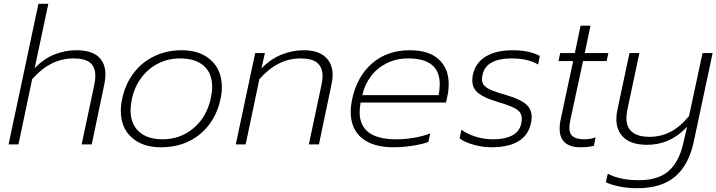

<svg xmlns="http://www.w3.org/2000/svg" viewBox="-20 -759 3765 1009"><path d="M182 -739H234L162 -400Q210 -451 266.5 -473Q323 -495 381 -495Q459 -495 496.5 -461.5Q534 -428 534 -368Q534 -342 528 -315L462 0H409L475 -311Q481 -338 481 -361Q481 -406 454 -429Q427 -452 365 -452Q245 -452 149 -343L77 0H25Z M615 -176Q615 -208 622 -239Q638 -316 681.5 -374Q725 -432 790.5 -463.5Q856 -495 935 -495Q1032 -495 1089 -442.5Q1146 -390 1146 -301Q1146 -270 1139 -239Q1114 -122 1030.5 -53.5Q947 15 826 15Q729 15 672 -36.5Q615 -88 615 -176ZM1087 -239Q1095 -276 1095 -302Q1095 -374 1051 -413Q1007 -452 926 -452Q865 -452 812.5 -426Q760 -400 723.5 -351.5Q687 -303 673 -239Q666 -202 666 -180Q666 -108 710 -67.5Q754 -27 835 -27Q927 -27 996 -84.5Q1065 -142 1087 -239Z M1321 -480H1372L1354 -399Q1402 -449 1459.5 -472Q1517 -495 1575 -495Q1651 -495 1689.5 -460Q1728 -425 1728 -365Q1728 -342 1722 -315L1656 0H1603L1669 -311Q1675 -338 1675 -359Q1675 -405 1647.5 -428.5Q1620 -452 1559 -452Q1439 -452 1343 -343L1271 0H1219Z M1823 -171Q1823 -201 1831 -239Q1856 -357 1935.5 -426Q2015 -495 2134 -495Q2234 -495 2286 -447Q2338 -399 2338 -317Q2338 -284 2331 -253L2324 -220H1875Q1870 -190 1870 -170Q1870 -27 2062 -27Q2109 -27 2156 -35Q2203 -43 2241 -58L2231 -13Q2199 -1 2147 7Q2095 15 2049 15Q1940 15 1881.5 -33.5Q1823 -82 1823 -171ZM2285 -259Q2291 -289 2291 -317Q2291 -452 2125 -452Q2062 -452 2011.5 -426.5Q1961 -401 1928.5 -357Q1896 -313 1884 -259Z M2395 -32 2405 -77Q2437 -54 2480.5 -40.5Q2524 -27 2569 -27Q2722 -27 2722 -137Q2722 -166 2695.5 -184Q2669 -202 2597 -223Q2529 -243 2495.5 -268Q2462 -293 2462 -337Q2462 -350 2465 -366Q2479 -430 2533.5 -462.5Q2588 -495 2675 -495Q2761 -495 2817 -465L2808 -420Q2755 -452 2668 -452Q2604 -452 2564.5 -431Q2525 -410 2516 -366Q2513 -353 2513 -343Q2513 -323 2525 -309.5Q2537 -296 2564 -284.5Q2591 -273 2642 -259Q2713 -238 2743.5 -212Q2774 -186 2774 -145Q2774 -127 2770 -111Q2743 15 2561 15Q2517 15 2468.5 1.5Q2420 -12 2395 -32Z M2921 -83Q2921 -108 2926 -129L2992 -438H2915L2924 -480H3001L3031 -624H3083L3053 -480H3177L3168 -438H3044L2977 -127Q2972 -102 2972 -88Q2972 -56 2991 -41.5Q3010 -27 3052 -27Q3082 -27 3110 -37L3101 7Q3073 15 3029 15Q2977 15 2949 -9.5Q2921 -34 2921 -83Z M3164 199 3174 154Q3239 188 3337 188Q3438 188 3493 140.5Q3548 93 3571 -7L3591 -93Q3503 2 3381 2Q3300 2 3259.5 -34.5Q3219 -71 3219 -134Q3219 -157 3225 -184L3288 -480H3340L3277 -183Q3272 -156 3272 -139Q3272 -40 3394 -40Q3453 -40 3503.5 -66Q3554 -92 3601 -149L3672 -480H3725L3626 -15Q3600 107 3528.5 168.5Q3457 230 3328 230Q3281 230 3237.5 221.5Q3194 213 3164 199Z"/></svg>

Font: Prompt ExtraLight
Style: Italic
Weight: 275
Italic angle: -12°
Designer: Katatrad Team
Foundry: CadsonDemak
Version: Version 1.000